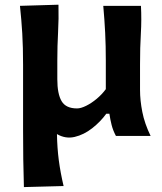

<svg xmlns="http://www.w3.org/2000/svg" viewBox="-20 -572 680 808"><path d="M80.6 215.3Q78.6 156.2 77.9 98.1Q77.1 40 77.1 -27.8V-299.3Q77.1 -374.5 73.7 -431.4Q70.3 -488.3 64 -547.4L226.1 -552.2Q227.5 -493.2 224.4 -436.3Q221.2 -379.4 221.2 -316.9V-238.3Q221.2 -176.8 239.3 -146.2Q257.3 -115.7 304.2 -115.7Q320.3 -115.7 342.5 -126.7Q364.7 -137.7 387 -156.2Q409.2 -174.8 425.3 -196.8V-316.9Q425.3 -379.4 422.6 -433.8Q419.9 -488.3 414.6 -547.4H573.2Q576.2 -488.8 572.8 -431.4Q569.3 -374 569.3 -299.3V-192.9Q569.3 -149.9 578.9 -101.1Q588.4 -52.2 613.8 0H467.8Q455.6 -22.9 449.7 -46.1Q443.8 -69.3 440.4 -93.3H427.2Q403.3 -60.1 368.2 -32.5Q333 -4.9 294.2 4.2Q255.4 13.2 219.7 -7.8Q220.7 50.8 227.5 102.8Q234.4 154.8 247.6 210.9Z"/></svg>

Font: Pinar-FD SemiBold
Style: Regular
Weight: 600
Designer: Amin Abedi
Version: Version 2.000